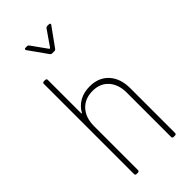

<svg xmlns="http://www.w3.org/2000/svg" viewBox="-276 -960 1025 1025"><g transform="rotate(-45 236.5 -448.0)"><path d="M395 -348V-10Q395 0 385 0H375Q365 0 365 -10V-344Q365 -406 332 -443Q299 -480 243 -480Q184 -480 149.5 -442.5Q115 -405 115 -341V-10Q115 0 105 0H95Q85 0 85 -10V-690Q85 -700 95 -700H105Q115 -700 115 -690V-439Q115 -436 116.5 -435.5Q118 -435 119 -437Q138 -471 171 -489.5Q204 -508 248 -508Q316 -508 355.5 -464.5Q395 -421 395 -348ZM144 -890Q144 -892 146 -894Q148 -896 152 -896H163Q171 -896 175 -890L238 -802Q239 -801 241 -801Q243 -801 244 -802L305 -890Q309 -896 317 -896H329Q335 -896 337 -892.5Q339 -889 335 -884L260 -780Q256 -774 248 -774H232Q224 -774 220 -780L146 -884Q144 -886 144 -890Z"/></g></svg>

Font: Barlow Semi Condensed Thin
Style: Regular
Weight: 250
Width: 4
Designer: Jeremy Tribby
Foundry: Tribby Type
Version: Version 1.408